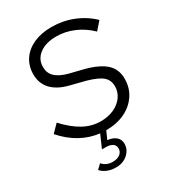

<svg xmlns="http://www.w3.org/2000/svg" viewBox="-223 -826 1059 1182"><g transform="rotate(-30 306.0 -235.0)"><path d="M249 239Q215 239 187.5 228Q160 217 143 197L174 167Q203 199 247 199Q280 199 299.5 184Q319 169 319 144Q319 123 302 111Q285 99 255 99H227L267 8Q197 0 133.5 -35Q70 -70 17 -131L68 -183Q128 -118 186.5 -86Q245 -54 308 -54Q361 -54 402 -72.5Q443 -91 467 -124Q491 -157 491 -198Q491 -242 460.5 -268Q430 -294 356 -315L249 -342Q171 -362 131.5 -405Q92 -448 92 -511Q92 -571 122 -615.5Q152 -660 206.5 -684.5Q261 -709 333 -709Q413 -709 485 -680.5Q557 -652 612 -599L564 -544Q515 -592 454.5 -618Q394 -644 330 -644Q256 -644 211 -610.5Q166 -577 166 -521Q166 -478 194 -451Q222 -424 280 -408L385 -382Q480 -356 523 -315Q566 -274 566 -209Q566 -144 533 -94.5Q500 -45 442.5 -17.5Q385 10 309 10L284 66Q322 70 343.5 88.5Q365 107 365 138Q365 166 349.5 189Q334 212 308 225.5Q282 239 249 239Z"/></g></svg>

Font: Red Hat Text VF
Style: Italic
Weight: 300
Italic angle: -12°
Designer: Pentagram, MCKL
Foundry: Pentagram, MCKL
Version: Version 1.023